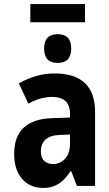

<svg xmlns="http://www.w3.org/2000/svg" viewBox="-20 -919 540 949"><path d="M400 -809V-899H130V-809ZM332 -679Q332 -750 265 -750Q198 -750 198 -679Q198 -608 265 -608Q332 -608 332 -679ZM182 -169Q182 -249 276 -252L326 -254V-209Q326 -160 301 -134Q276 -108 242 -108Q217 -108 199.5 -123Q182 -138 182 -169ZM329 -73H332L360 0H450V-365Q450 -556 249 -556Q160 -556 73 -507L120 -407Q158 -427 186 -433.5Q214 -440 236 -440Q326 -440 326 -358V-338L238 -335Q50 -329 50 -158Q50 -80 89 -35Q128 10 195 10Q235 10 266.5 -8.5Q298 -27 329 -73Z"/></svg>

Font: Noto Sans Mono UI Condensed
Style: Bold
Weight: 700
Width: 3
Designer: Monotype Design team
Foundry: Monotype Imaging Inc.
Version: 1.000